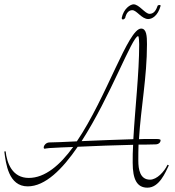

<svg xmlns="http://www.w3.org/2000/svg" viewBox="-20 -842 810 887"><path d="M0 -142C7 -87 19 19 108 19C189 19 268 -60 339 -164C425 -168 508 -171 595 -173C593 -145 593 -117 593 -90C593 -13 613 25 661 25C716 25 744 -45 760 -78L754 -81C739 -49 705 -12 673 -12C627 -12 619 -59 619 -100C619 -125 619 -149 620 -174C646 -174 671 -174 698 -175C715 -175 722 -186 722 -194C722 -200 709 -200 694 -200H673C657 -200 640 -200 622 -199C631 -347 659 -485 659 -638C659 -675 657 -710 632 -710C572 -710 473 -393 335 -189C275 -186 227 -184 209 -184C192 -184 182 -169 182 -161C182 -157 183 -155 187 -155C189 -155 201 -158 209 -158C246 -160 282 -162 318 -163C257 -79 188 -20 113 -20C37 -20 12 -88 6 -143ZM357 -190C489 -394 591 -675 618 -675C622 -675 623 -648 623 -638C623 -503 604 -343 596 -199C521 -197 432 -193 357 -190ZM560 -766C564 -780 574 -795 591 -795C612 -795 634 -754 665 -754C682 -754 709 -768 722 -815C722 -818 720 -819 717 -819C712 -819 707 -816 707 -813C707 -813 707 -812 707 -812C702 -799 693 -778 671 -778C650 -778 623 -822 597 -822C583 -822 551 -803 542 -758C543 -754 545 -752 548 -752C553 -752 560 -758 560 -766Z"/></svg>

Font: Stalemate
Style: Regular
Weight: 400
Designer: Astigmatic (AOETI)
Foundry: Astigmatic (AOETI)
Version: Version 001.000